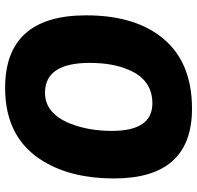

<svg xmlns="http://www.w3.org/2000/svg" viewBox="-30 -731 771 751"><g transform="rotate(90 355.5 -355.5)"><path d="M678 -416Q678 -253 613 -143Q523 10 324 10Q40 10 40 -307Q40 -485 118 -592Q212 -721 405 -721Q678 -721 678 -416ZM253 -473Q226 -411 226 -321Q226 -146 343 -146Q424 -146 464 -246Q492 -318 492 -408Q492 -566 384 -566Q292 -566 253 -473Z"/></g></svg>

Font: PoetsenOne
Style: Regular
Weight: 400
Designer: Rodrigo Fuenzalida, Pablo Impallari
Foundry: Pablo Impallari, Rodrigo Fuenzalida
Version: Version 1.000